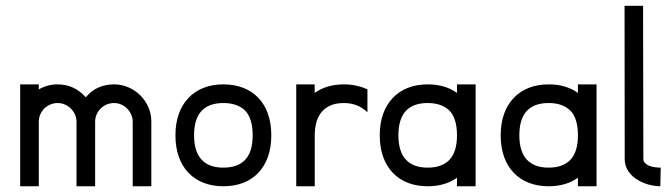

<svg xmlns="http://www.w3.org/2000/svg" viewBox="-20 -649 2332 669"><path d="M180.7 -355Q238.8 -355 278.8 -310.1Q298.8 -333.5 323.2 -344.2Q347.7 -355 377.4 -355Q403.8 -355 427.5 -344.7Q451.2 -334.5 469 -316.7Q486.8 -298.8 497.1 -275.1Q507.3 -251.5 507.3 -225.1V0H442.4V-225.1Q442.4 -237.8 437.3 -249.5Q432.1 -261.2 423.3 -270.3Q414.6 -279.3 402.6 -284.7Q390.6 -290 377.4 -290Q363.8 -290 351.8 -284.9Q339.8 -279.8 330.8 -271Q321.8 -262.2 316.7 -250.2Q311.5 -238.3 311.5 -225.1V0H246.6V-225.1Q246.6 -237.8 241.5 -249.5Q236.3 -261.2 227.3 -270.3Q218.3 -279.3 206.3 -284.7Q194.3 -290 180.7 -290Q167.5 -290 155.5 -284.9Q143.6 -279.8 134.5 -271Q125.5 -262.2 120.4 -250.2Q115.2 -238.3 115.2 -225.1V0H50.3V-355H115.2V-337.4Q145 -355 180.7 -355Z M758.3 -355Q796.9 -355 827.9 -342.8Q858.9 -330.6 880.6 -307.6Q902.3 -284.7 913.8 -252Q925.3 -219.2 925.3 -177.7Q925.3 -135.7 913.6 -102.8Q901.9 -69.8 880.1 -46.9Q858.4 -23.9 827.6 -12Q796.9 0 758.3 0Q720.2 0 689.5 -12Q658.7 -23.9 636.7 -46.9Q614.7 -69.8 603 -102.8Q591.3 -135.7 591.3 -177.7Q591.3 -219.2 603 -252Q614.7 -284.7 636.5 -307.6Q658.2 -330.6 689 -342.8Q719.7 -355 758.3 -355ZM835 -262.7Q808.1 -290 758.3 -290Q656.2 -290 656.2 -177.7Q656.2 -121.1 682.1 -93Q708 -64.9 758.3 -64.9Q808.6 -64.9 834.5 -92.5Q860.4 -120.1 860.4 -177.7Q860.4 -235.4 835 -262.7Z M1076.2 -355 1076.7 -325.2Q1118.2 -355 1178.7 -355Q1201.2 -355 1221.2 -350.6Q1241.2 -346.2 1260.3 -337.9V-257.8Q1226.6 -290 1178.7 -290Q1147.9 -290 1128.2 -280Q1108.4 -270 1096.9 -253.9Q1085.4 -237.8 1081.1 -217.8Q1076.7 -197.8 1076.7 -177.7V0H1012.2V-355Z M1637.2 -355V0H1572.3V-29.8Q1531.2 0 1470.2 0Q1432.1 0 1401.4 -12Q1370.6 -23.9 1348.6 -46.9Q1326.7 -69.8 1314.9 -102.8Q1303.2 -135.7 1303.2 -177.7Q1303.2 -219.2 1314.9 -252Q1326.7 -284.7 1348.4 -307.6Q1370.1 -330.6 1400.9 -342.8Q1431.6 -355 1470.2 -355Q1531.2 -355 1572.3 -325.2V-355ZM1546.9 -262.7Q1520 -290 1470.2 -290Q1368.2 -290 1368.2 -177.7Q1368.2 -121.1 1394 -93Q1419.9 -64.9 1470.2 -64.9Q1520.5 -64.9 1546.4 -92.5Q1572.3 -120.1 1572.3 -177.7Q1572.3 -235.4 1546.9 -262.7Z M2058.6 -355V0H1993.7V-29.8Q1952.6 0 1891.6 0Q1853.5 0 1822.8 -12Q1792 -23.9 1770 -46.9Q1748 -69.8 1736.3 -102.8Q1724.6 -135.7 1724.6 -177.7Q1724.6 -219.2 1736.3 -252Q1748 -284.7 1769.8 -307.6Q1791.5 -330.6 1822.3 -342.8Q1853 -355 1891.6 -355Q1952.6 -355 1993.7 -325.2V-355ZM1968.3 -262.7Q1941.4 -290 1891.6 -290Q1789.6 -290 1789.6 -177.7Q1789.6 -121.1 1815.4 -93Q1841.3 -64.9 1891.6 -64.9Q1941.9 -64.9 1967.8 -92.5Q1993.7 -120.1 1993.7 -177.7Q1993.7 -235.4 1968.3 -262.7Z M2220.7 -628.9 2221.7 -95.7Q2221.7 -86.9 2227.3 -81.1Q2232.9 -75.2 2241.7 -71.5Q2250.5 -67.9 2261.2 -66.4Q2272 -64.9 2282.2 -64.9L2280.8 0Q2257.3 -0.5 2235.1 -7.3Q2212.9 -14.2 2195.3 -26.4Q2177.7 -38.6 2167.2 -55.9Q2156.7 -73.2 2156.7 -95.2L2156.2 -628.9Z"/></svg>

Font: Fibel Vienna LRS
Style: Regular
Weight: 400
Designer: Peter Wiegel
Foundry: Peter Wioegel
Version: Version 000.000